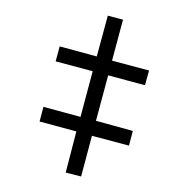

<svg xmlns="http://www.w3.org/2000/svg" viewBox="-96 -721 800 815"><g transform="rotate(-15 304.5 -313.0)"><path d="M424 -128 284 -210 384 -383 524 -302 557 -358 416 -439 506 -595 448 -628 358 -473 217 -555 184 -498 325 -417 225 -243 84 -325 52 -269 192 -188 103 -31 162 2 251 -153 392 -72Z"/></g></svg>

Font: OpenSansMMV
Style: Regular
Weight: 400
Designer: Steve Matteson
Foundry: Ascender Corporation
Version: Version 4.000